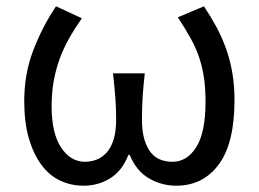

<svg xmlns="http://www.w3.org/2000/svg" viewBox="-20 -577 822 610"><path d="M246 13Q205 13 170.5 -3.5Q136 -20 111 -54Q86 -88 71.5 -138Q57 -188 57 -256Q57 -343 86 -418Q115 -493 158 -557L240 -519Q217 -486 199 -454Q181 -422 169 -388.5Q157 -355 150.5 -318.5Q144 -282 144 -239Q144 -154 174 -108.5Q204 -63 250 -63Q269 -63 287 -70Q305 -77 319 -92.5Q333 -108 341 -134Q349 -160 349 -198Q349 -232 346.5 -266Q344 -300 339 -344H440Q435 -300 433 -266Q431 -232 431 -198Q431 -159 439 -133Q447 -107 460 -91.5Q473 -76 490.5 -69.5Q508 -63 528 -63Q574 -63 603.5 -109.5Q633 -156 633 -254Q633 -296 628 -330Q623 -364 612.5 -395Q602 -426 585 -456.5Q568 -487 545 -522L628 -557Q650 -524 667.5 -491.5Q685 -459 698 -423Q711 -387 718 -346.5Q725 -306 725 -259Q725 -122 675 -54.5Q625 13 540 13Q493 13 453 -10.5Q413 -34 392 -85H388Q368 -34 330 -10.5Q292 13 246 13Z"/></svg>

Font: SpoqaHanSans-Regular
Style: Regular
Weight: 400
Designer: [Spoqa Han Sans] Dong-huui Kim \uAE40 \uB3D9 \uD718  Younghwa Kang \uAC15 \uC601 \uD654  [Noto Sans] Ryoko NISHIZUKA \u8
Foundry: Spoqa (http://www.spoqa-han-sans.com)
Version: Version 2.000